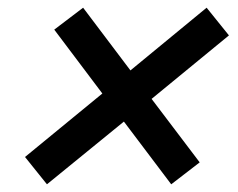

<svg xmlns="http://www.w3.org/2000/svg" viewBox="-20 -594 618 499"><path d="M102 -115 45 -186 246 -351 121 -517 196 -574 319 -411 517 -574 575 -502 374 -337 499 -172 425 -115 302 -278Z"/></svg>

Font: Prodigy Sans Medium
Style: Italic
Weight: 500
Italic angle: -13°
Designer: Wei Huang
Foundry: Wei Huang
Version: Version 1.003; ttfautohint (v1.8.3)